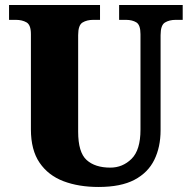

<svg xmlns="http://www.w3.org/2000/svg" viewBox="-20 -734 762 764"><path d="M372 10Q293 10 232.5 -13Q172 -36 137.5 -86.5Q103 -137 103 -219V-598Q103 -635 85.5 -645Q68 -655 43 -655H16V-714H378V-655H351Q326 -655 308.5 -644.5Q291 -634 291 -594V-210Q291 -128 324.5 -97.5Q358 -67 419 -67Q468 -67 503.5 -102Q539 -137 539 -218V-598Q539 -635 522.5 -645Q506 -655 481 -655H454V-714H707V-655H679Q654 -655 636.5 -644.5Q619 -634 619 -594V-216Q619 -149 594 -98Q569 -47 515 -18.5Q461 10 372 10Z"/></svg>

Font: Noto Serif SemiCondensed Black
Style: Regular
Weight: 900
Width: 4
Designer: Monotype Design Team
Foundry: Monotype Imaging Inc.
Version: Version 2.014; ttfautohint (v1.8.4.7-5d5b)